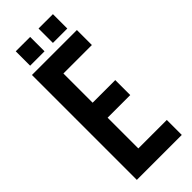

<svg xmlns="http://www.w3.org/2000/svg" viewBox="-269 -869 906 906"><g transform="rotate(-45 184.0 -416.5)"><path d="M150 -600V-405H301V-305H150V-100H340V0H40V-700H340V-600ZM65 -833H161V-737H65ZM217 -833H313V-737H217Z"/></g></svg>

Font: Bebas Neue
Style: Regular
Weight: 400
Designer: Ryoichi Tsunekawa
Foundry: Ryoichi Tsunekawa
Version: Version 1.400